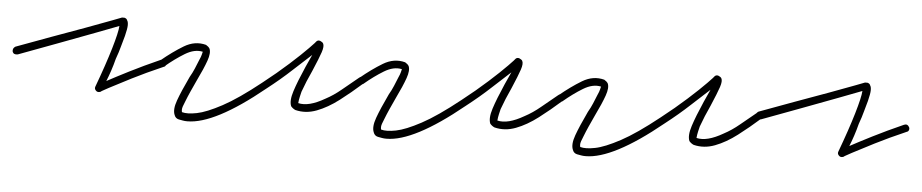

<svg xmlns="http://www.w3.org/2000/svg" viewBox="-38 -378 2453 511"><g transform="rotate(5 1188.0 -122.0)"><path d="M227 -49Q223 -49 221 -51Q215 -56 217 -62Q240 -124 253 -168Q266 -212 267 -229Q249 -222 205.5 -205.5Q162 -189 108.5 -169Q55 -149 4 -130Q-7 -128 -10 -136Q-12 -145 -4 -150Q41 -167 89.5 -184.5Q138 -202 179 -217Q220 -232 246 -242Q272 -252 272 -252H279Q285 -250 286 -246Q289 -242 289 -233Q289 -224 284 -204Q280 -191 276 -175.5Q272 -160 265 -141Q261 -125 255.5 -108.5Q250 -92 245 -80Q267 -92 303.5 -110.5Q340 -129 385 -149Q394 -153 399 -144Q401 -140 399.5 -136Q398 -132 394 -131Q348 -111 311.5 -92.5Q275 -74 253.5 -62.5Q232 -51 232 -50Q231 -50 230 -49.5Q229 -49 227 -49Z M469 8Q462 8 457 7Q452 6 446 5Q437 3 434 -6Q428 -20 437 -45Q446 -70 465 -110Q472 -122 477 -134Q482 -146 486 -156Q491 -167 492 -172Q493 -177 494 -180Q472 -185 446.5 -169.5Q421 -154 395 -132Q388 -127 381 -134Q379 -136 379 -140.5Q379 -145 383 -147Q413 -172 442 -189.5Q471 -207 501 -199Q508 -195 511 -190Q516 -179 508.5 -157.5Q501 -136 484 -101Q477 -86 470.5 -71.5Q464 -57 459 -44Q452 -28 452 -22Q452 -16 453 -15Q467 -11 492.5 -16Q518 -21 559 -43Q600 -65 659 -112Q696 -141 726.5 -168.5Q757 -196 775 -214.5Q793 -233 793 -234Q797 -238 803 -236Q805 -235 807.5 -233.5Q810 -232 811 -230Q815 -223 809.5 -206.5Q804 -190 789 -155Q782 -140 776 -125.5Q770 -111 765 -97Q761 -81 760 -74.5Q759 -68 759 -66Q787 -59 830 -84Q851 -95 872 -112.5Q893 -130 914 -147Q921 -154 928 -146Q934 -138 926 -132Q898 -107 868.5 -84.5Q839 -62 810 -51Q781 -40 753 -47Q746 -50 741 -56Q735 -70 743.5 -96.5Q752 -123 770 -164Q774 -172 777.5 -180.5Q781 -189 785 -197Q766 -180 736.5 -152.5Q707 -125 671 -97Q542 8 469 8Z M1001 8Q994 8 989 7Q984 6 978 5Q969 3 966 -6Q960 -20 969 -45Q978 -70 997 -110Q1004 -122 1009 -134Q1014 -146 1018 -156Q1023 -167 1024 -172Q1025 -177 1026 -180Q1004 -185 978.5 -169.5Q953 -154 927 -132Q920 -127 913 -134Q911 -136 911 -140.5Q911 -145 915 -147Q945 -172 974 -189.5Q1003 -207 1033 -199Q1040 -195 1043 -190Q1048 -179 1040.5 -157.5Q1033 -136 1016 -101Q1009 -86 1002.5 -71.5Q996 -57 991 -44Q984 -28 984 -22Q984 -16 985 -15Q999 -11 1024.5 -16Q1050 -21 1091 -43Q1132 -65 1191 -112Q1228 -141 1258.5 -168.5Q1289 -196 1307 -214.5Q1325 -233 1325 -234Q1329 -238 1335 -236Q1337 -235 1339.5 -233.5Q1342 -232 1343 -230Q1347 -223 1341.5 -206.5Q1336 -190 1321 -155Q1314 -140 1308 -125.5Q1302 -111 1297 -97Q1293 -81 1292 -74.5Q1291 -68 1291 -66Q1319 -59 1362 -84Q1383 -95 1404 -112.5Q1425 -130 1446 -147Q1453 -154 1460 -146Q1466 -138 1458 -132Q1430 -107 1400.5 -84.5Q1371 -62 1342 -51Q1313 -40 1285 -47Q1278 -50 1273 -56Q1267 -70 1275.5 -96.5Q1284 -123 1302 -164Q1306 -172 1309.5 -180.5Q1313 -189 1317 -197Q1298 -180 1268.5 -152.5Q1239 -125 1203 -97Q1074 8 1001 8Z M1533 8Q1526 8 1521 7Q1516 6 1510 5Q1501 3 1498 -6Q1492 -20 1501 -45Q1510 -70 1529 -110Q1536 -122 1541 -134Q1546 -146 1550 -156Q1555 -167 1556 -172Q1557 -177 1558 -180Q1536 -185 1510.5 -169.5Q1485 -154 1459 -132Q1452 -127 1445 -134Q1443 -136 1443 -140.5Q1443 -145 1447 -147Q1477 -172 1506 -189.5Q1535 -207 1565 -199Q1572 -195 1575 -190Q1580 -179 1572.5 -157.5Q1565 -136 1548 -101Q1541 -86 1534.5 -71.5Q1528 -57 1523 -44Q1516 -28 1516 -22Q1516 -16 1517 -15Q1531 -11 1556.5 -16Q1582 -21 1623 -43Q1664 -65 1723 -112Q1760 -141 1790.5 -168.5Q1821 -196 1839 -214.5Q1857 -233 1857 -234Q1861 -238 1867 -236Q1869 -235 1871.5 -233.5Q1874 -232 1875 -230Q1879 -223 1873.5 -206.5Q1868 -190 1853 -155Q1846 -140 1840 -125.5Q1834 -111 1829 -97Q1825 -81 1824 -74.5Q1823 -68 1823 -66Q1851 -59 1894 -84Q1915 -95 1936 -112.5Q1957 -130 1978 -147Q1985 -154 1992 -146Q1998 -138 1990 -132Q1962 -107 1932.5 -84.5Q1903 -62 1874 -51Q1845 -40 1817 -47Q1810 -50 1805 -56Q1799 -70 1807.5 -96.5Q1816 -123 1834 -164Q1838 -172 1841.5 -180.5Q1845 -189 1849 -197Q1830 -180 1800.5 -152.5Q1771 -125 1735 -97Q1606 8 1533 8Z M2212 -49Q2208 -49 2206 -51Q2200 -56 2202 -62Q2225 -124 2238 -168Q2251 -212 2252 -229Q2234 -222 2190.5 -205.5Q2147 -189 2093.5 -169Q2040 -149 1989 -130Q1978 -128 1975 -136Q1973 -145 1981 -150Q2026 -167 2074.5 -184.5Q2123 -202 2164 -217Q2205 -232 2231 -242Q2257 -252 2257 -252H2264Q2270 -250 2271 -246Q2274 -242 2274 -233Q2274 -224 2269 -204Q2265 -191 2261 -175.5Q2257 -160 2250 -141Q2246 -125 2240.5 -108.5Q2235 -92 2230 -80Q2252 -92 2288.5 -110.5Q2325 -129 2370 -149Q2379 -153 2384 -144Q2386 -140 2384.5 -136Q2383 -132 2379 -131Q2333 -111 2296.5 -92.5Q2260 -74 2238.5 -62.5Q2217 -51 2217 -50Q2216 -50 2215 -49.5Q2214 -49 2212 -49Z"/></g></svg>

Font: Redacted Script Light
Style: Regular
Weight: 300
Designer: Christian Naths
Foundry: Christian Naths
Version: Version 1.001; ttfautohint (v1.8.3)